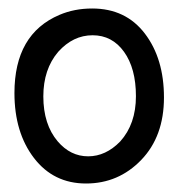

<svg xmlns="http://www.w3.org/2000/svg" viewBox="-20 -421 406 452"><path d="M120 -386Q155 -401 197 -401Q276 -401 321 -342Q366 -283 366 -191.5Q366 -100 312.5 -44.5Q259 11 182.5 11Q106 11 60 -49Q14 -109 14 -202Q14 -341 120 -386ZM117 -299Q82 -258 82 -194Q82 -128 116 -88Q146 -53 187.5 -53Q229 -53 263 -88Q300 -129 300 -194.5Q300 -260 272 -299Q244 -338 198 -338Q152 -338 117 -299Z"/></svg>

Font: Scratch Savers
Style: Book
Weight: 400
Designer: Pablo Impallari, Rodrigo Fuenzalida, Brenda Gallo
Foundry: Pablo Impallari, Rodrigo Fuenzalida, Brenda Gallo
Version: Version 4.0b1